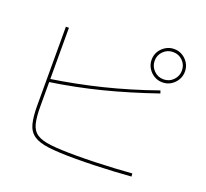

<svg xmlns="http://www.w3.org/2000/svg" viewBox="-141 -1006 1282 1192"><g transform="rotate(20 500.0 -410.0)"><path d="M469 15Q361 15 294.5 7Q228 -1 193.5 -25Q159 -49 147 -94.5Q135 -140 135 -215V-735H155V-215Q155 -145 165.5 -103Q176 -61 207.5 -40Q239 -19 301.5 -12Q364 -5 469 -5Q531 -5 595.5 -7Q660 -9 721.5 -12.5Q783 -16 834 -20L836 0Q785 4 723 7.5Q661 11 596 13Q531 15 469 15ZM144 -395Q230 -408 314 -424.5Q398 -441 481 -461.5Q564 -482 649 -507.5Q734 -533 822 -564L828 -546Q651 -485 486.5 -443Q322 -401 146 -375ZM815 -615Q785 -615 760 -630Q735 -645 720 -670Q705 -695 705 -725Q705 -756 720 -780.5Q735 -805 760 -820Q785 -835 815 -835Q846 -835 870.5 -820Q895 -805 910 -780.5Q925 -756 925 -725Q925 -695 910 -670Q895 -645 870.5 -630Q846 -615 815 -615ZM815 -635Q853 -635 879 -661.5Q905 -688 905 -725Q905 -763 879 -789Q853 -815 815 -815Q778 -815 751.5 -789Q725 -763 725 -725Q725 -688 751.5 -661.5Q778 -635 815 -635Z"/></g></svg>

Font: M PLUS 1 Code Thin
Style: Regular
Weight: 250
Designer: Coji Morishita
Foundry: UNDERFOREST DESIGN
Version: Version 1.002